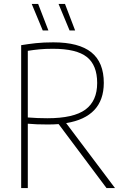

<svg xmlns="http://www.w3.org/2000/svg" viewBox="-20 -964 637 984"><path d="M88.5 0V-732.5Q124.5 -738.5 163.8 -742.8Q203 -747 253.5 -747Q384.5 -747 448.2 -695.8Q512 -644.5 512 -539Q511.5 -364.5 319 -333L569.5 0H526L280.5 -328Q254 -326 224.5 -326Q191.5 -326 168.5 -327Q145.5 -328 122.5 -330V0ZM222.5 -358Q357.5 -358 417.8 -402.5Q478 -447 478 -538.5Q478 -630 425 -672Q372 -714 251 -714Q212 -714 182.8 -711.2Q153.5 -708.5 122.5 -703.5V-362Q152 -360 173 -359Q194 -358 222.5 -358ZM336.5 -808 280 -944H313L365 -808ZM199 -808 142.5 -944H175.5L228 -808Z"/></svg>

Font: Encode Sans Semi Condensed Thin
Style: Regular
Weight: 100
Width: 4
Designer: Multiple Designers
Foundry: Impallari Type
Version: Version 3.000; ttfautohint (v1.8.3) -l 8 -r 50 -G 200 -x 14 